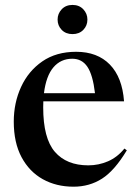

<svg xmlns="http://www.w3.org/2000/svg" viewBox="-20 -728 543 760"><path d="M281.5 -523Q365.5 -523 414.8 -472.5Q464 -422 471 -327H151.5Q151 -315.5 151 -303Q151 -180.5 197.2 -127Q243.5 -73.5 329.5 -73.5Q370.5 -73.5 407.5 -89.5Q444.5 -105.5 472.5 -140L482 -133Q433.5 -52.5 383.8 -20.8Q334 11 271 11Q202.5 11 149.2 -18.8Q96 -48.5 65.2 -106Q34.5 -163.5 34.5 -246.5Q34.5 -321 63.5 -384Q92.5 -447 147.5 -485Q202.5 -523 281.5 -523ZM266 -495.5Q220.5 -495.5 191.5 -461.5Q162.5 -427.5 154 -359H356Q347.5 -431.5 326 -463.5Q304.5 -495.5 266 -495.5ZM267 -593Q240.5 -593 224.2 -609.8Q208 -626.5 208 -650.5Q208 -674 224.2 -691.2Q240.5 -708.5 267 -708.5Q293.5 -708.5 309.8 -691.2Q326 -674 326 -650.5Q326 -626.5 309.8 -609.8Q293.5 -593 267 -593Z"/></svg>

Font: Newsreader 72pt Medium
Style: Regular
Weight: 500
Designer: Hugues Gentile
Foundry: Production Type
Version: Version 1.003; ttfautohint (v1.8.3)